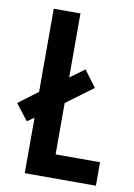

<svg xmlns="http://www.w3.org/2000/svg" viewBox="-93 -767 575 821"><g transform="rotate(10 194.5 -357.0)"><path d="M73 0V-241L43 -220L-11 -290L73 -353V-714H189V-436L252 -482L305 -411L189 -325V-102H382V0Z"/></g></svg>

Font: Noto Sans Malayalam ExtraCondensed SemiBold
Style: Regular
Weight: 600
Width: 2
Designer: Jelle Bosma - Monotype Design Team
Foundry: Monotype Imaging Inc.
Version: Version 2.104; ttfautohint (v1.8.4.7-5d5b)